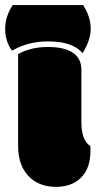

<svg xmlns="http://www.w3.org/2000/svg" viewBox="-53 -725 376 754"><path d="M235.8 -516.1Q266.6 -493.2 266.6 -451.7V-246.1Q266.6 -173.3 301.8 -151.4Q302.2 -148.9 302.2 -142.1V-133.3Q302.2 -61.5 263.2 -25.4Q227.1 8.8 166.7 8.8Q106.4 8.8 67.4 -25.4Q18.1 -68.8 18.1 -152.3V-512.7Q68.4 -540.5 135.3 -540.5Q202.1 -540.5 235.8 -516.1ZM-5.9 -525.9Q-32.7 -563 -32.7 -611.8Q-32.7 -660.6 -2.9 -705.1H273.4Q303.2 -658.7 303.2 -612.5Q303.2 -566.4 271 -516.1Q257.8 -533.7 228.5 -546.9Q191.4 -562.5 135.3 -562.5Q57.6 -562.5 -5.9 -525.9Z"/></svg>

Font: Modak
Style: Regular
Weight: 400
Version: Version 1.036;PS Version 1.000;hotconv 1.0.79;makeotf.lib2.5